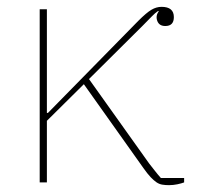

<svg xmlns="http://www.w3.org/2000/svg" viewBox="-20 -533 588 561"><path d="M96 -506H117V-203H120L384 -472Q408 -496 422.5 -504.5Q437 -513 452 -513Q488 -513 488 -483Q488 -457 463 -457Q445 -457 439.5 -472Q434 -487 444 -500L442 -501Q433 -495 423.5 -485Q414 -475 397 -458L240 -302L416 -55Q424 -45 432.5 -34Q441 -23 450 -13H518V0Q510 3 498 5.5Q486 8 474 8Q463 8 454 6.5Q445 5 437 -0.5Q429 -6 420 -15.5Q411 -25 399 -42L225 -287L117 -180V0H96Z"/></svg>

Font: IBM Plex Serif Thin
Style: Regular
Weight: 100
Designer: Mike Abbink, Paul van der Laan, Pieter van Rosmalen
Foundry: Bold Monday
Version: Version 3.001